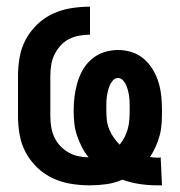

<svg xmlns="http://www.w3.org/2000/svg" viewBox="-20 -548 540 576"><path d="M451 8Q425 8 398.5 4Q372 0 347 -9Q324 1 299.5 4.5Q275 8 250 8Q221 8 193 3.5Q165 -1 139 -13Q113 -25 92 -45Q71 -65 57.5 -90Q44 -115 39 -143.5Q34 -172 34 -200V-320Q34 -348 39 -376.5Q44 -405 57.5 -430Q71 -455 92 -475Q113 -495 139 -507Q165 -519 193.5 -523.5Q222 -528 250 -528V-444Q234 -444 217.5 -441Q201 -438 186.5 -430.5Q172 -423 161 -410.5Q150 -398 143 -383.5Q136 -369 133.5 -352.5Q131 -336 131 -320V-200Q131 -184 133.5 -168Q136 -152 142.5 -137.5Q149 -123 160 -111Q171 -99 185 -91Q199 -83 214.5 -79.5Q230 -76 246 -76Q234 -90 225.5 -107Q217 -124 211 -141.5Q205 -159 203 -178Q201 -197 201 -216Q201 -237 203.5 -258Q206 -279 212 -299.5Q218 -320 228.5 -338.5Q239 -357 255.5 -371Q272 -385 292.5 -391.5Q313 -398 334 -398Q355 -398 375.5 -391.5Q396 -385 412 -371Q428 -357 439 -338.5Q450 -320 456 -299.5Q462 -279 464 -258Q466 -237 466 -216Q466 -198 465 -179.5Q464 -161 459.5 -143.5Q455 -126 447.5 -109Q440 -92 430 -77Q436 -76 441.5 -75.5Q447 -75 452 -75Q455 -75 457 -75Q459 -75 462 -76L466 8ZM339 -114Q348 -125 354 -137Q360 -149 363.5 -162Q367 -175 368 -188.5Q369 -202 369 -216Q369 -225 369 -234.5Q369 -244 368 -253.5Q367 -263 365 -272Q363 -281 359.5 -290Q356 -299 349.5 -306.5Q343 -314 334 -314Q325 -314 318.5 -306.5Q312 -299 308.5 -290Q305 -281 303 -272Q301 -263 300 -253.5Q299 -244 299 -234.5Q299 -225 299 -216Q299 -202 300.5 -188Q302 -174 307.5 -160.5Q313 -147 321 -135.5Q329 -124 339 -114Z"/></svg>

Font: Iosevka
Style: Bold
Weight: 700
Monospace: yes
Designer: Belleve Invis
Foundry: Belleve Invis
Version: Version 32.5.0; ttfautohint (v1.8.4)